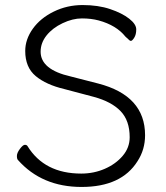

<svg xmlns="http://www.w3.org/2000/svg" viewBox="-20 -728 657 761"><path d="M235 -375Q163 -392 121.5 -426.5Q80 -461 80 -526Q80 -572 110 -614Q140 -656 193 -682Q246 -708 307.5 -708Q369 -708 416.5 -692Q464 -676 492 -654Q520 -632 520 -611.5Q520 -591 512 -578.5Q504 -566 499 -566Q494 -566 489 -572L477 -583Q441 -628 371 -647Q341 -655 304.5 -655Q268 -655 228 -636Q188 -617 164.5 -587.5Q141 -558 141 -523Q141 -452 260 -425L369 -397Q555 -349 555 -192Q555 -135 525 -89Q461 13 303.5 13Q146 13 51 -94Q47 -98 47 -110Q47 -122 59 -138Q71 -154 78.5 -154Q86 -154 89 -149Q156 -40 302 -40Q352 -40 395.5 -59Q439 -78 466.5 -110.5Q494 -143 494 -184Q494 -250 458 -287.5Q422 -325 352 -344Z"/></svg>

Font: ToneOZ-Pinyin-WenKai-Light
Style: Light
Weight: 300
Designer: Fontworks Inc.
Foundry: ToneOZ
Version: Version 0.240331